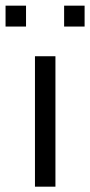

<svg xmlns="http://www.w3.org/2000/svg" viewBox="-67 -682 325 692"><path d="M132.8 -9.2V-479.3H59V-9.2ZM26.8 -586.3V-661.6H-47V-586.3ZM237.9 -586.3V-661.6H164.1V-586.3Z"/></svg>

Font: Diatome Awesome Regular
Style: Regular
Weight: 400
Designer: 15.100.17
Foundry: 15.100.17
Version: Version 1.008;Fontself Maker 3.5.8